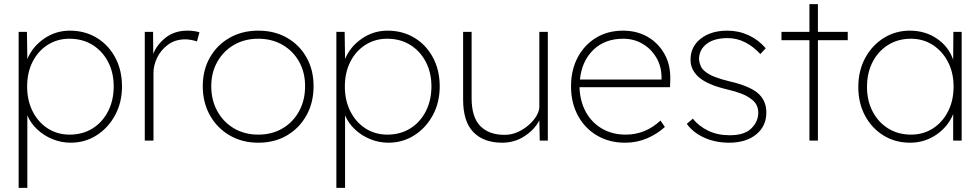

<svg xmlns="http://www.w3.org/2000/svg" viewBox="-20 -679 4733 927"><path d="M70 228V-525H110L112 -394Q137 -454 193 -492.5Q249 -531 317 -531Q390 -531 447 -496.5Q504 -462 536.5 -401Q569 -340 569 -262Q569 -184 535.5 -122.5Q502 -61 446 -25.5Q390 10 321 10Q276 10 234 -7Q192 -24 160 -54Q128 -84 112 -122V228ZM316 -29Q379 -29 427 -59Q475 -89 502 -142Q529 -195 529 -262Q529 -328 502 -380Q475 -432 427 -462Q379 -492 315 -492Q257 -492 210.5 -462.5Q164 -433 137.5 -381Q111 -329 111 -261Q111 -194 137.5 -141.5Q164 -89 210.5 -59Q257 -29 316 -29Z M679 0V-525H719L720 -419Q737 -463 779.5 -497Q822 -531 885 -531Q919 -531 943 -523L931 -479Q916 -484 901.5 -486.5Q887 -489 875 -489Q826 -489 791.5 -463.5Q757 -438 739 -401Q721 -364 721 -327V0Z M1227 10Q1149 10 1088.5 -25.5Q1028 -61 993.5 -122.5Q959 -184 959 -263Q959 -341 993.5 -401.5Q1028 -462 1088.5 -496.5Q1149 -531 1227 -531Q1306 -531 1366 -496.5Q1426 -462 1460 -401.5Q1494 -341 1494 -263Q1494 -184 1460 -122.5Q1426 -61 1366 -25.5Q1306 10 1227 10ZM1227 -29Q1293 -29 1344 -59Q1395 -89 1424 -142Q1453 -195 1453 -263Q1453 -330 1424 -381.5Q1395 -433 1344 -462.5Q1293 -492 1227 -492Q1161 -492 1110 -462.5Q1059 -433 1029.5 -381Q1000 -329 1000 -263Q1000 -195 1029.5 -142Q1059 -89 1110 -59Q1161 -29 1227 -29Z M1604 228V-525H1644L1646 -394Q1671 -454 1727 -492.5Q1783 -531 1851 -531Q1924 -531 1981 -496.5Q2038 -462 2070.5 -401Q2103 -340 2103 -262Q2103 -184 2069.5 -122.5Q2036 -61 1980 -25.5Q1924 10 1855 10Q1810 10 1768 -7Q1726 -24 1694 -54Q1662 -84 1646 -122V228ZM1850 -29Q1913 -29 1961 -59Q2009 -89 2036 -142Q2063 -195 2063 -262Q2063 -328 2036 -380Q2009 -432 1961 -462Q1913 -492 1849 -492Q1791 -492 1744.5 -462.5Q1698 -433 1671.5 -381Q1645 -329 1645 -261Q1645 -194 1671.5 -141.5Q1698 -89 1744.5 -59Q1791 -29 1850 -29Z M2405 10Q2315 10 2265.5 -41Q2216 -92 2216 -198V-525H2257V-205Q2257 -114 2298.5 -71Q2340 -28 2416 -28Q2451 -28 2481 -42Q2511 -56 2534.5 -77Q2558 -98 2571 -121Q2584 -144 2584 -163V-525H2625V0H2586L2584 -98Q2561 -53 2512.5 -21.5Q2464 10 2405 10Z M2998 10Q2921 10 2862 -25Q2803 -60 2770 -121.5Q2737 -183 2737 -262Q2737 -341 2769 -401.5Q2801 -462 2857.5 -496.5Q2914 -531 2988 -531Q3055 -531 3107 -501Q3159 -471 3189 -417Q3219 -363 3216 -289L3215 -258H2778Q2780 -190 2808.5 -138.5Q2837 -87 2886.5 -58Q2936 -29 3001 -29Q3096 -29 3169 -97L3190 -66Q3153 -32 3104 -11Q3055 10 2998 10ZM2989 -492Q2900 -492 2844.5 -438Q2789 -384 2780 -295H3174V-303Q3174 -359 3148.5 -401.5Q3123 -444 3081.5 -468Q3040 -492 2989 -492Z M3500 10Q3434 10 3380 -14.5Q3326 -39 3296 -81L3325 -106Q3354 -70 3399 -48Q3444 -26 3503 -26Q3574 -26 3607.5 -59Q3641 -92 3641 -135Q3641 -178 3604 -203Q3570 -229 3492 -247Q3393 -270 3351 -309Q3333 -326 3323.5 -346Q3314 -366 3314 -391Q3314 -454 3363.5 -492.5Q3413 -531 3492 -531Q3546 -531 3594 -509Q3642 -487 3677 -446L3651 -418Q3618 -454 3578 -474.5Q3538 -495 3493 -495Q3427 -495 3391 -466.5Q3355 -438 3355 -393Q3356 -377 3362.5 -361.5Q3369 -346 3383 -335Q3400 -320 3430.5 -308Q3461 -296 3503 -286Q3595 -265 3637 -231Q3680 -195 3680 -136Q3680 -70 3631 -30Q3582 10 3500 10Z M3888 0V-485H3753V-525H3888V-659H3929V-525H4073V-485H3929V0Z M4374 10Q4302 10 4245.5 -25Q4189 -60 4156.5 -120.5Q4124 -181 4124 -259Q4124 -338 4157.5 -399.5Q4191 -461 4247.5 -496Q4304 -531 4373 -531Q4447 -531 4503.5 -492.5Q4560 -454 4582 -391L4583 -525H4623V0H4582V-128Q4557 -67 4500.5 -28.5Q4444 10 4374 10ZM4379 -29Q4437 -29 4483.5 -58.5Q4530 -88 4557 -140.5Q4584 -193 4584 -261Q4584 -328 4557 -380Q4530 -432 4483.5 -462Q4437 -492 4378 -492Q4316 -492 4268 -462Q4220 -432 4193 -379.5Q4166 -327 4166 -259Q4166 -193 4193 -141Q4220 -89 4268 -59Q4316 -29 4379 -29Z"/></svg>

Font: Readex Pro Light
Style: Regular
Weight: 300
Designer: Bonnie Shaver-Troup, Thomas Jockin
Foundry: Lexend
Version: Version 1.200; ttfautohint (v1.8.3)